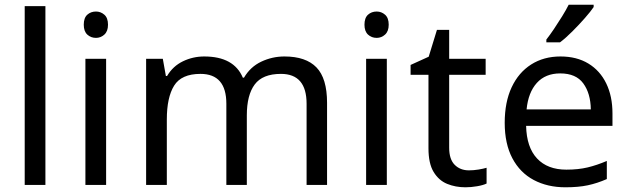

<svg xmlns="http://www.w3.org/2000/svg" viewBox="-20 -786 2674 816"><path d="M173 0H85V-760H173Z M388 -737Q408 -737 423.5 -723.5Q439 -710 439 -681Q439 -653 423.5 -639Q408 -625 388 -625Q366 -625 351 -639Q336 -653 336 -681Q336 -710 351 -723.5Q366 -737 388 -737ZM431 -536V0H343V-536Z M1189 -546Q1280 -546 1325 -499.5Q1370 -453 1370 -349V0H1283V-345Q1283 -472 1174 -472Q1096 -472 1062.5 -427Q1029 -382 1029 -296V0H942V-345Q942 -472 832 -472Q751 -472 720 -422Q689 -372 689 -278V0H601V-536H672L685 -463H690Q715 -505 757.5 -525.5Q800 -546 848 -546Q974 -546 1012 -456H1017Q1044 -502 1090.5 -524Q1137 -546 1189 -546Z M1581 -737Q1601 -737 1616.5 -723.5Q1632 -710 1632 -681Q1632 -653 1616.5 -639Q1601 -625 1581 -625Q1559 -625 1544 -639Q1529 -653 1529 -681Q1529 -710 1544 -723.5Q1559 -737 1581 -737ZM1624 -536V0H1536V-536Z M1973 -62Q1993 -62 2014 -65.5Q2035 -69 2048 -73V-6Q2034 1 2008 5.5Q1982 10 1958 10Q1916 10 1880.5 -4.5Q1845 -19 1823 -55Q1801 -91 1801 -156V-468H1725V-510L1802 -545L1837 -659H1889V-536H2044V-468H1889V-158Q1889 -109 1912.5 -85.5Q1936 -62 1973 -62Z M2362 -546Q2431 -546 2480.5 -516Q2530 -486 2556.5 -431.5Q2583 -377 2583 -304V-251H2216Q2218 -160 2262.5 -112.5Q2307 -65 2387 -65Q2438 -65 2477.5 -74.5Q2517 -84 2559 -102V-25Q2518 -7 2478 1.5Q2438 10 2383 10Q2307 10 2248.5 -21Q2190 -52 2157.5 -113.5Q2125 -175 2125 -264Q2125 -352 2154.5 -415Q2184 -478 2237.5 -512Q2291 -546 2362 -546ZM2361 -474Q2298 -474 2261.5 -433.5Q2225 -393 2218 -321H2491Q2490 -389 2459 -431.5Q2428 -474 2361 -474ZM2503 -756Q2491 -738 2466 -709.5Q2441 -681 2412.5 -652.5Q2384 -624 2360 -606H2302V-618Q2317 -637 2334.5 -663Q2352 -689 2369 -716.5Q2386 -744 2397 -766H2503Z"/></svg>

Font: Noto Sans Mende Kikakui
Style: Regular
Weight: 400
Designer: Monotype Design Team
Foundry: Monotype Imaging Inc.
Version: Version 2.003; ttfautohint (v1.8.4.7-5d5b)